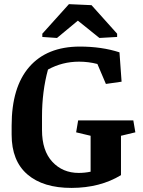

<svg xmlns="http://www.w3.org/2000/svg" viewBox="-20 -896 689 926"><path d="M36.1 -246.6V-290Q36.1 -475.6 121.1 -573.2Q206.1 -670.9 364.3 -671.4Q470.7 -671.4 556.2 -643.6L566.4 -502L490.7 -491.2L449.7 -587.4Q406.7 -598.6 361.3 -598.6Q280.3 -598.6 211.4 -560.5Q182.6 -455.1 182.6 -333.5V-268.6Q182.6 -169.4 232.4 -115.7Q282.2 -62 359.9 -62Q388.7 -62 417 -67.9V-241.2L347.2 -257.8L356.9 -315.4H623L632.8 -257.8L563.5 -241.2V-51.3Q462.9 9.8 325.7 10.3Q188.5 10.7 112.3 -54.7Q36.1 -120.1 36.1 -246.6ZM544.9 -717.8 459.5 -712.9 355.5 -796.4 254.9 -712.9 184.1 -717.8V-733.4L312.5 -876L421.4 -871.1L544.9 -733.4Z"/></svg>

Font: NoticiaText-Bold
Style: Bold
Weight: 700
Designer: JM Sole
Foundry: JM Sole
Version: Version 1.003